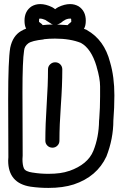

<svg xmlns="http://www.w3.org/2000/svg" viewBox="-20 -920 600 940"><path d="M237 -197Q222 -197 212 -207Q202 -217 202 -231Q202 -310 208.5 -407.5Q215 -505 215 -580Q215 -595 225.5 -605Q236 -615 250 -615Q265 -615 275 -605Q285 -595 285 -580Q285 -502 278 -404.5Q271 -307 271 -231Q271 -217 261 -207Q251 -197 237 -197ZM217 -69Q279 -69 318 -83H319Q410 -115 437 -181.5Q464 -248 465 -329L466 -340Q470 -391 470 -447V-497Q470 -536 453 -593V-594Q427 -682 376 -710Q324 -731 249 -731Q220 -731 194 -728V-727Q136 -721 118 -707.5Q100 -694 98 -673Q90 -623 90 -469L91 -158L90 -141Q90 -112 97 -96Q104 -80 140 -75H141Q177 -69 217 -69ZM391 -779Q398 -776 404 -774L405 -773Q491 -725 519 -615Q540 -544 540 -453Q540 -392 535 -330Q535 -241 501 -154Q455 -55 341 -17Q288 0 217 0Q172 0 130 -6Q20 -23 20 -134L21 -150L20 -433Q20 -626 30 -686Q42 -744 83 -768Q95 -775 108 -780Q100 -794 100 -819Q100 -866 135 -889Q154 -900 177 -900Q204 -900 235 -885Q244 -880 250 -875Q256 -880 265 -885Q296 -900 323 -900Q346 -900 365 -889Q400 -866 400 -819Q400 -793 391 -779ZM189 -797Q213 -800 240 -800Q233 -801 229 -805Q220 -810 207 -819L203 -822Q187 -829 176 -829Q173 -829 172.5 -828.5Q172 -828 171.5 -826Q171 -824 171 -813Q172 -812 185 -802Q187 -799 189 -797ZM259 -800Q286 -799 311 -797L316 -802Q328 -812 329 -813Q329 -824 328.5 -826Q328 -828 327.5 -828.5Q327 -829 325 -829Q306 -829 293 -819L289 -817Q274 -803 259 -800Z"/></svg>

Font: Bubblez Graffiti
Style: Regular
Weight: 400
Designer: GGBotNet
Foundry: GGBotNet
Version: 1.00